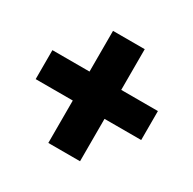

<svg xmlns="http://www.w3.org/2000/svg" viewBox="-121 -714 772 768"><g transform="rotate(30 264.5 -330.0)"><path d="M191.9 -71.3V-267.1H20.5V-400.9H191.9V-588.9H338.4V-400.9H507.8V-267.1H338.4V-71.3Z"/></g></svg>

Font: Roboto Slab ExtraBold
Style: Regular
Weight: 800
Designer: Google
Version: Version 2.001; ttfautohint (v1.8.3)